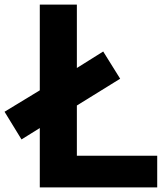

<svg xmlns="http://www.w3.org/2000/svg" viewBox="-97 -820 719 840"><path d="M239.3 -358.4V-138.7H590.8V0H77.1V-259.8L-2.9 -210L-77.1 -331.1L77.1 -424.8V-799.8H239.3V-522.5L354.5 -594.7L428.7 -475.6Z"/></svg>

Font: Gothic A1 Black
Style: Regular
Weight: 900
Version: Version 2.50